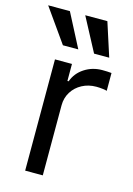

<svg xmlns="http://www.w3.org/2000/svg" viewBox="-144 -823 611 884"><g transform="rotate(15 161.5 -381.5)"><path d="M67.4 -530.3H148.4V-449.2H154.3Q168.9 -490.2 206.5 -514.6Q244.1 -539.1 291 -539.1Q315.4 -539.1 335 -537.1V-452.1Q330.1 -454.1 314.5 -456.1Q298.8 -458 284.2 -458Q247.1 -458 216.8 -441.9Q186.5 -425.8 168.9 -397.5Q151.4 -369.1 151.4 -334V0H67.4ZM-27.3 -762.7H76.2L159.2 -602.5H85.9ZM149.4 -762.7H254.9L306.6 -602.5H234.4Z"/></g></svg>

Font: WEMIX Pretendard Variable
Style: Regular
Weight: 400
Designer: Base glyphs from Inter by Rasmus Andersson; Hangeul glyphs from Noto Sans CJK(Source Han Sans) by Jang Soo-young and Kan
Foundry: Kil Hyung-jin
Version: Version 1.000;Glyphs 3.2 (3208)